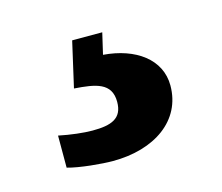

<svg xmlns="http://www.w3.org/2000/svg" viewBox="-51 -72 435 376"><g transform="rotate(-15 166.5 115.5)"><path d="M137 240C222 240 284 197 284 126C284 73 237 39 172 34L182 -9H121L100 83C143 86 175 91 175 130C175 164 152 172 114 172C96 172 70 169 46 164V229C70 236 116 240 137 240Z"/></g></svg>

Font: Noto Serif Gurmukhi ExtraBold
Style: Regular
Weight: 800
Designer: Vaibhav Singh and the Monotype Design Team
Foundry: Monotype Imaging Inc.
Version: Version 2.004